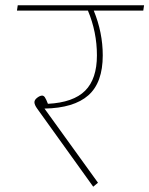

<svg xmlns="http://www.w3.org/2000/svg" viewBox="-20 -701 564 725"><path d="M521 -661H334Q368 -578 368 -492Q368 -389 313.5 -341Q259 -293 148 -291L350 -11L332 4L121 -290Q110 -305 110 -315Q110 -324 120.5 -332Q131 -340 139 -340Q145 -340 149.5 -333.5Q154 -327 161 -309Q257 -314 301.5 -358.5Q346 -403 346 -492Q346 -580 312 -661H44L47 -681H524Z"/></svg>

Font: FiraGO Thin
Style: Italic
Weight: 100
Italic angle: -8°
Designer: bBox Type GmbH
Foundry: bBox Type GmbH
Version: Version 1.001